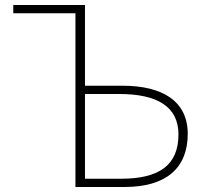

<svg xmlns="http://www.w3.org/2000/svg" viewBox="-20 -746 824 766"><path d="M281 0H477C640 0 729 -73 729 -212C729 -344 626 -404 469 -404H319V-726H33V-693H281ZM319 -33V-371H456C608 -371 692 -320 692 -210C692 -87 615 -33 464 -33Z"/></svg>

Font: Harano Aji Gothic KR ExtraLight
Style: Regular
Weight: 250
Foundry: Masamichi Hosoda
Version: HaranoAjiGothicKR-ExtraLight version 20220220;ttx 4.29.1